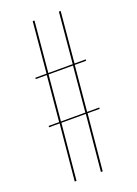

<svg xmlns="http://www.w3.org/2000/svg" viewBox="-136 -756 579 813"><g transform="rotate(-20 153.5 -349.5)"><path d="M32 -259H79L98 -464H48L49 -470H99L120 -699H128L107 -470H217L238 -699H246L225 -470H276L275 -464H224L205 -259H260L259 -253H205L181 0H173L197 -253H87L63 0H55L79 -253H31ZM197 -259 216 -464H106L87 -259Z"/></g></svg>

Font: Moniqa SemBd Narrow Display
Style: Regular
Weight: 600
Width: 4
Designer: Rajesh Rajput
Foundry: Rajesh Rajput
Version: Version 1.000